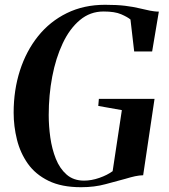

<svg xmlns="http://www.w3.org/2000/svg" viewBox="-20 -772 706 802"><path d="M318.5 10Q237 10 182.5 -16.8Q128 -43.5 96.2 -88.5Q64.5 -133.5 50.8 -189Q37 -244.5 37 -301.5Q37 -395.5 63.2 -477.2Q89.5 -559 139 -620.8Q188.5 -682.5 259.2 -717.2Q330 -752 419 -752Q468.5 -752 502.8 -747.8Q537 -743.5 561.5 -737.5Q586 -731.5 606.5 -727.5Q615 -726 623.8 -724.8Q632.5 -723.5 643.5 -723.5L615.5 -557H540.5L525 -690.5Q512.5 -701 486 -712.5Q459.5 -724 412.5 -724Q356.5 -724 313.8 -688.2Q271 -652.5 242 -591Q213 -529.5 198.2 -452Q183.5 -374.5 183.5 -291Q183.5 -245.5 190.2 -197.5Q197 -149.5 213.2 -108.8Q229.5 -68 258.2 -42.8Q287 -17.5 331 -17.5Q362 -17.5 395 -29Q428 -40.5 450.5 -57L489 -312L390.5 -329.5L393 -359H625.5L578 -40Q561.5 -39.5 544 -35.8Q526.5 -32 503.5 -25Q467.5 -15.5 421.2 -2.8Q375 10 318.5 10Z"/></svg>

Font: Merriweather 144pt SemiBold
Style: Italic
Weight: 600
Italic angle: -7.8°
Version: Version 2.101